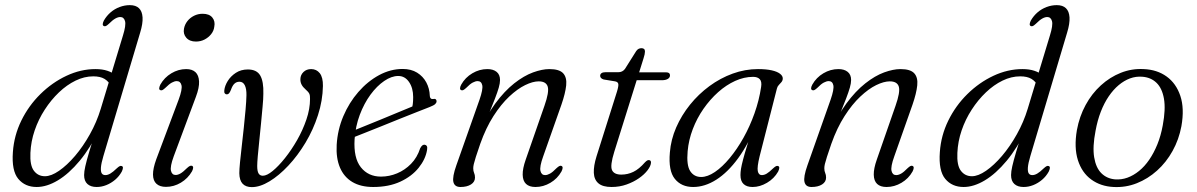

<svg xmlns="http://www.w3.org/2000/svg" viewBox="-20 -738 4781 767"><path d="M540 -608 393 -114.5Q384.5 -86 383.2 -69.2Q382 -52.5 386.5 -45.5Q391 -38.5 401 -38.5Q410 -38.5 420.5 -44.5Q431 -50.5 446.5 -65.5Q453.5 -72 458 -74.2Q462.5 -76.5 467 -74.5Q471.5 -72.5 471 -66.8Q470.5 -61 466.5 -52.5Q456 -33.5 439.8 -19.8Q423.5 -6 404.5 1.5Q385.5 9 366 9Q342.5 9 329.2 -3Q316 -15 316 -38.5Q316 -52.5 320.8 -73.8Q325.5 -95 336.5 -132Q347.5 -169 366 -229L377.5 -223Q341.5 -147.5 298.5 -95.8Q255.5 -44 211.2 -17.5Q167 9 126.5 9Q80 9 53 -23.5Q26 -56 31.5 -130.5Q36 -196.5 65.2 -256.2Q94.5 -316 141.5 -362.2Q188.5 -408.5 245.5 -435.2Q302.5 -462 361.5 -462Q389 -462 409.2 -455.2Q429.5 -448.5 442.5 -436.5Q455.5 -424.5 461 -408L424 -393.5Q414 -413 397.2 -423Q380.5 -433 352.5 -433Q317 -433 282 -416Q247 -399 215.5 -369Q184 -339 158.8 -300Q133.5 -261 118.5 -217Q103.5 -173 101.5 -127.5Q99 -77.5 115.5 -55.8Q132 -34 159.5 -34Q184.5 -34 216 -55.8Q247.5 -77.5 279.8 -115.2Q312 -153 339.2 -201.8Q366.5 -250.5 382.5 -303.5L471 -595.5Q484 -637 479.5 -653.5Q475 -670 460.5 -670Q451.5 -670 440.8 -664Q430 -658 415 -643Q408 -636.5 403.5 -634.2Q399 -632 394.5 -634Q390 -636.5 390.5 -642.2Q391 -648 395 -656Q406 -675 422 -688.8Q438 -702.5 458 -710Q478 -717.5 498.5 -717.5Q522.5 -717.5 535.2 -705.2Q548 -693 549.5 -668.5Q551 -644 540 -608Z M674 -113.5Q659 -72.5 663 -55.8Q667 -39 681.5 -39Q690.5 -39 701 -45Q711.5 -51 727 -66.5Q734 -73 738.5 -75Q743 -77 747.5 -75.5Q752 -73 751.5 -67.2Q751 -61.5 747 -53.5Q730.5 -25 702.5 -8.2Q674.5 8.5 643 8.5Q618.5 8.5 605 -3.8Q591.5 -16 591.2 -40.5Q591 -65 604 -101L693.5 -339.5Q709 -381 705 -397.5Q701 -414 686 -414Q677.5 -414 666.8 -408.2Q656 -402.5 640.5 -387Q633.5 -380.5 629 -378.2Q624.5 -376 620 -378Q615.5 -380 616 -385.8Q616.5 -391.5 620.5 -400Q636.5 -428.5 664.5 -445.2Q692.5 -462 724 -462Q747.5 -462 760.8 -449.8Q774 -437.5 775.2 -412.8Q776.5 -388 762.5 -351ZM762.5 -572Q737.5 -572 724.2 -587.2Q711 -602.5 715 -623.5Q718 -640 728.5 -653.5Q739 -667 755 -675Q771 -683 789.5 -683Q816 -683 828.2 -668Q840.5 -653 836 -631Q834 -614.5 823.2 -601.2Q812.5 -588 797 -580Q781.5 -572 762.5 -572Z M936 -46Q936.5 -17.5 949.2 -4Q962 9.5 986 9.5Q1018.5 9.5 1056.5 -13.5Q1094.5 -36.5 1132 -76.5Q1169.5 -116.5 1200.5 -168.2Q1231.5 -220 1250.2 -278Q1269 -336 1270 -394.5Q1270.5 -429 1257.5 -445.5Q1244.5 -462 1223 -462Q1204.5 -462 1192.5 -450.5Q1180.5 -439 1180 -422.5Q1179.5 -410 1184.8 -400Q1190 -390 1200 -381.5Q1212 -371 1215.5 -363.8Q1219 -356.5 1218.5 -342.5Q1218.5 -303 1204 -260.5Q1189.5 -218 1166.8 -178.2Q1144 -138.5 1118.2 -106.2Q1092.5 -74 1069.2 -55Q1046 -36 1030 -36Q1018.5 -36 1013 -45Q1007.5 -54 1007.5 -75Q1007.5 -87.5 1009.8 -114.5Q1012 -141.5 1015.8 -175.8Q1019.5 -210 1022.8 -245.5Q1026 -281 1029 -312.2Q1032 -343.5 1032 -363.5Q1033.5 -412.5 1019.5 -436.5Q1005.5 -460.5 970 -460.5Q942.5 -460.5 922 -447Q901.5 -433.5 889.8 -414.5Q878 -395.5 876 -377Q875 -369 878 -365Q881 -361 886 -361Q891 -361 894.8 -365Q898.5 -369 902.5 -379Q908.5 -396.5 916.8 -404Q925 -411.5 936.5 -411.5Q951 -411.5 958 -397.2Q965 -383 964.5 -357.5Q964 -334 961 -300.2Q958 -266.5 954 -228.5Q950 -190.5 945.8 -154.5Q941.5 -118.5 938.8 -89.8Q936 -61 936 -46Z M1365 -205Q1365 -205 1384.2 -213Q1403.5 -221 1434.8 -233.5Q1466 -246 1502 -260.8Q1538 -275.5 1572.5 -290Q1607 -304.5 1633 -315L1624 -301Q1627.5 -310.5 1629 -322Q1630.5 -333.5 1630.5 -350.5Q1630.5 -386.5 1614 -410.5Q1597.5 -434.5 1571 -434.5Q1544 -434.5 1514.8 -414.5Q1485.5 -394.5 1460 -359.8Q1434.5 -325 1417.2 -279.2Q1400 -233.5 1396.5 -181.5Q1392 -107 1421.5 -69.8Q1451 -32.5 1502 -32.5Q1535 -32.5 1566.2 -45.5Q1597.5 -58.5 1622 -83.5Q1646.5 -108.5 1658.5 -145.5Q1663 -154 1667 -157Q1671 -160 1675.5 -160Q1681.5 -159.5 1684.8 -154.8Q1688 -150 1686 -139Q1680 -102 1652.5 -67.8Q1625 -33.5 1579 -12.2Q1533 9 1471 9Q1421 9 1387.5 -11Q1354 -31 1338 -68.8Q1322 -106.5 1325 -159.5Q1328.5 -219.5 1351.5 -273.8Q1374.5 -328 1411.5 -370.5Q1448.5 -413 1494.2 -437.8Q1540 -462.5 1588.5 -462.5Q1622.5 -462.5 1646.2 -447.8Q1670 -433 1683 -408.8Q1696 -384.5 1697 -355Q1697 -349 1700.5 -345.2Q1704 -341.5 1710 -342.5Q1717 -344 1720.5 -341.5Q1724 -339 1724 -333.5Q1724 -327.5 1718.5 -322.2Q1713 -317 1696.5 -310.5Q1677.5 -303 1646.2 -290.8Q1615 -278.5 1578.2 -263.8Q1541.5 -249 1504.5 -234Q1467.5 -219 1436.8 -207Q1406 -195 1387.5 -187.5Q1369 -180 1369 -180Z M1822 -378Q1817.5 -380 1817.8 -385.8Q1818 -391.5 1822.5 -400Q1838.5 -428.5 1866.8 -445.2Q1895 -462 1927 -462Q1950 -462 1963.8 -451Q1977.5 -440 1977.5 -418.5Q1977.5 -405.5 1972.5 -388Q1967.5 -370.5 1957.2 -343.8Q1947 -317 1930.2 -276Q1913.5 -235 1889 -175L1891.5 -201Q1921.5 -274.5 1958.5 -324.5Q1995.5 -374.5 2034.2 -405Q2073 -435.5 2109.5 -448.8Q2146 -462 2174.5 -462Q2214.5 -462 2229.8 -445.2Q2245 -428.5 2241.8 -397Q2238.5 -365.5 2223 -320.5L2150 -113.5Q2135 -72 2139 -55.2Q2143 -38.5 2157.5 -38.5Q2166.5 -38.5 2177.2 -44.5Q2188 -50.5 2203 -66Q2210 -72.5 2214.8 -74.8Q2219.5 -77 2223.5 -75Q2228 -72.5 2227.5 -66.8Q2227 -61 2223 -53Q2207 -24.5 2178.8 -7.8Q2150.5 9 2119 9Q2094.5 9 2081.5 -3.2Q2068.5 -15.5 2068 -40Q2067.5 -64.5 2080 -100L2155 -315.5Q2174.5 -371 2168 -392Q2161.5 -413 2132 -413Q2108.5 -413 2077.8 -398Q2047 -383 2014.2 -352.2Q1981.5 -321.5 1951.2 -274.2Q1921 -227 1898.5 -163.5Q1887 -130.5 1881 -111.5Q1875 -92.5 1872.8 -82.8Q1870.5 -73 1870.5 -66Q1870.5 -54.5 1874 -47Q1877.5 -39.5 1877.5 -28.5Q1877.5 -11.5 1861.5 -1.2Q1845.5 9 1819.5 9Q1796 9 1791.2 -11Q1786.5 -31 1803 -77.5L1895.5 -339.5Q1910 -381 1906.5 -397.5Q1903 -414 1888 -414Q1879.5 -414 1868.5 -408.2Q1857.5 -402.5 1842.5 -387Q1835.5 -380.5 1830.8 -378.2Q1826 -376 1822 -378Z M2437 -413 2391.5 -420.5Q2385 -422.5 2381.2 -426.2Q2377.5 -430 2377.5 -435Q2377.5 -442 2383 -445.8Q2388.5 -449.5 2398 -449.5H2449.5Q2458.5 -449.5 2465 -452.8Q2471.5 -456 2476.5 -462.5L2521.5 -534Q2526.5 -541 2531.8 -543.2Q2537 -545.5 2542.5 -545.5Q2549.5 -545.5 2553 -542.2Q2556.5 -539 2556.5 -532Q2556.5 -527.5 2555 -520.2Q2553.5 -513 2550.5 -504L2434 -132Q2416.5 -76 2425 -58.2Q2433.5 -40.5 2462 -40.5Q2487.5 -40.5 2510.2 -51.5Q2533 -62.5 2556.5 -89.5Q2561.5 -94.5 2564.8 -96.5Q2568 -98.5 2571.5 -98.5Q2576.5 -98.5 2578.8 -95.5Q2581 -92.5 2580.5 -87.5Q2579.5 -74.5 2566.8 -57.8Q2554 -41 2532.5 -26Q2511 -11 2483 -1Q2455 9 2423 9Q2388 9 2370.8 -5.5Q2353.5 -20 2352.2 -47.5Q2351 -75 2363 -113.5L2444.5 -371.5Q2451.5 -394 2450 -402.5Q2448.5 -411 2437 -413ZM2489.5 -417.5 2500 -449H2641.5Q2656.5 -449 2656.5 -437Q2656.5 -428 2647.8 -422.8Q2639 -417.5 2624 -417.5Z M3014.5 -113.5Q3004 -70.5 3007.2 -54.5Q3010.5 -38.5 3023 -38.5Q3033 -38.5 3043 -44.5Q3053 -50.5 3068.5 -65.5Q3075.5 -72 3080 -74.2Q3084.5 -76.5 3089 -74.5Q3093.5 -72.5 3093 -66.8Q3092.5 -61 3088.5 -52.5Q3072.5 -24.5 3044 -7.8Q3015.5 9 2986.5 9Q2963 9 2950.5 -2.8Q2938 -14.5 2938 -38.5Q2938 -50 2940.2 -64Q2942.5 -78 2948.5 -101Q2954.5 -124 2965.8 -160.5Q2977 -197 2994.5 -253L3002.5 -243.5Q2970 -162.5 2928.8 -106Q2887.5 -49.5 2841.5 -20.2Q2795.5 9 2749 9Q2702 9 2675.8 -23.5Q2649.5 -56 2656 -129Q2660 -180 2681.2 -228.8Q2702.5 -277.5 2736.5 -319.8Q2770.5 -362 2814 -394Q2857.5 -426 2907 -444Q2956.5 -462 3008 -462Q3041 -462 3063 -457Q3085 -452 3096.2 -443.2Q3107.5 -434.5 3107 -423.5Q3106.5 -415.5 3101.5 -409.8Q3096.5 -404 3091 -398.2Q3085.5 -392.5 3083.5 -384ZM2727 -134Q2722 -78 2737.2 -54.5Q2752.5 -31 2781 -31Q2806.5 -31 2836 -51Q2865.5 -71 2895 -106.5Q2924.5 -142 2950 -187.5Q2975.5 -233 2994 -285Q3012.5 -337 3020.5 -390.5Q3024 -412 3015.2 -421.5Q3006.5 -431 2988.5 -431Q2952.5 -431 2916.8 -414.8Q2881 -398.5 2848.8 -369.8Q2816.5 -341 2790.2 -303.2Q2764 -265.5 2747.5 -222.2Q2731 -179 2727 -134Z M3224.5 -378Q3220 -380 3220.2 -385.8Q3220.5 -391.5 3225 -400Q3241 -428.5 3269.2 -445.2Q3297.5 -462 3329.5 -462Q3352.5 -462 3366.2 -451Q3380 -440 3380 -418.5Q3380 -405.5 3375 -388Q3370 -370.5 3359.8 -343.8Q3349.5 -317 3332.8 -276Q3316 -235 3291.5 -175L3294 -201Q3324 -274.5 3361 -324.5Q3398 -374.5 3436.8 -405Q3475.5 -435.5 3512 -448.8Q3548.5 -462 3577 -462Q3617 -462 3632.2 -445.2Q3647.5 -428.5 3644.2 -397Q3641 -365.5 3625.5 -320.5L3552.5 -113.5Q3537.5 -72 3541.5 -55.2Q3545.5 -38.5 3560 -38.5Q3569 -38.5 3579.8 -44.5Q3590.5 -50.5 3605.5 -66Q3612.5 -72.5 3617.2 -74.8Q3622 -77 3626 -75Q3630.5 -72.5 3630 -66.8Q3629.5 -61 3625.5 -53Q3609.5 -24.5 3581.2 -7.8Q3553 9 3521.5 9Q3497 9 3484 -3.2Q3471 -15.5 3470.5 -40Q3470 -64.5 3482.5 -100L3557.5 -315.5Q3577 -371 3570.5 -392Q3564 -413 3534.5 -413Q3511 -413 3480.2 -398Q3449.5 -383 3416.8 -352.2Q3384 -321.5 3353.8 -274.2Q3323.5 -227 3301 -163.5Q3289.5 -130.5 3283.5 -111.5Q3277.5 -92.5 3275.2 -82.8Q3273 -73 3273 -66Q3273 -54.5 3276.5 -47Q3280 -39.5 3280 -28.5Q3280 -11.5 3264 -1.2Q3248 9 3222 9Q3198.5 9 3193.8 -11Q3189 -31 3205.5 -77.5L3298 -339.5Q3312.5 -381 3309 -397.5Q3305.5 -414 3290.5 -414Q3282 -414 3271 -408.2Q3260 -402.5 3245 -387Q3238 -380.5 3233.2 -378.2Q3228.5 -376 3224.5 -378Z M4243 -608 4096 -114.5Q4087.5 -86 4086.2 -69.2Q4085 -52.5 4089.5 -45.5Q4094 -38.5 4104 -38.5Q4113 -38.5 4123.5 -44.5Q4134 -50.5 4149.5 -65.5Q4156.5 -72 4161 -74.2Q4165.5 -76.5 4170 -74.5Q4174.5 -72.5 4174 -66.8Q4173.5 -61 4169.5 -52.5Q4159 -33.5 4142.8 -19.8Q4126.5 -6 4107.5 1.5Q4088.5 9 4069 9Q4045.5 9 4032.2 -3Q4019 -15 4019 -38.5Q4019 -52.5 4023.8 -73.8Q4028.5 -95 4039.5 -132Q4050.5 -169 4069 -229L4080.5 -223Q4044.5 -147.5 4001.5 -95.8Q3958.5 -44 3914.2 -17.5Q3870 9 3829.5 9Q3783 9 3756 -23.5Q3729 -56 3734.5 -130.5Q3739 -196.5 3768.2 -256.2Q3797.5 -316 3844.5 -362.2Q3891.5 -408.5 3948.5 -435.2Q4005.5 -462 4064.5 -462Q4092 -462 4112.2 -455.2Q4132.5 -448.5 4145.5 -436.5Q4158.5 -424.5 4164 -408L4127 -393.5Q4117 -413 4100.2 -423Q4083.5 -433 4055.5 -433Q4020 -433 3985 -416Q3950 -399 3918.5 -369Q3887 -339 3861.8 -300Q3836.5 -261 3821.5 -217Q3806.5 -173 3804.5 -127.5Q3802 -77.5 3818.5 -55.8Q3835 -34 3862.5 -34Q3887.5 -34 3919 -55.8Q3950.5 -77.5 3982.8 -115.2Q4015 -153 4042.2 -201.8Q4069.5 -250.5 4085.5 -303.5L4174 -595.5Q4187 -637 4182.5 -653.5Q4178 -670 4163.5 -670Q4154.5 -670 4143.8 -664Q4133 -658 4118 -643Q4111 -636.5 4106.5 -634.2Q4102 -632 4097.5 -634Q4093 -636.5 4093.5 -642.2Q4094 -648 4098 -656Q4109 -675 4125 -688.8Q4141 -702.5 4161 -710Q4181 -717.5 4201.5 -717.5Q4225.5 -717.5 4238.2 -705.2Q4251 -693 4252.5 -668.5Q4254 -644 4243 -608Z M4548.5 -462Q4602 -460 4640.2 -432.5Q4678.5 -405 4695.2 -355Q4712 -305 4699.5 -234Q4689.5 -180.5 4664.2 -135Q4639 -89.5 4602.2 -56.5Q4565.5 -23.5 4521.2 -6Q4477 11.5 4428.5 9Q4377 6.5 4339.5 -20.8Q4302 -48 4286 -98.2Q4270 -148.5 4282 -218.5Q4292 -273 4316.8 -318.5Q4341.5 -364 4377.8 -397Q4414 -430 4457.5 -447.2Q4501 -464.5 4548.5 -462ZM4434 -21.5Q4459.5 -19.5 4483.8 -28.2Q4508 -37 4530.2 -55Q4552.5 -73 4571 -100Q4589.5 -127 4603.5 -161.5Q4617.5 -196 4625 -237.5Q4637 -301.5 4629.8 -343.5Q4622.5 -385.5 4600 -407.2Q4577.5 -429 4543 -431.5Q4518 -433.5 4494.2 -424.8Q4470.5 -416 4449 -398Q4427.5 -380 4409.2 -353.2Q4391 -326.5 4377.5 -291.8Q4364 -257 4356.5 -215.5Q4344 -151.5 4351 -109.5Q4358 -67.5 4379.8 -46Q4401.5 -24.5 4434 -21.5Z"/></svg>

Font: Fraunces Light
Style: Italic
Weight: 300
Italic angle: -16°
Version: Version 1.000;[b76b70a41]